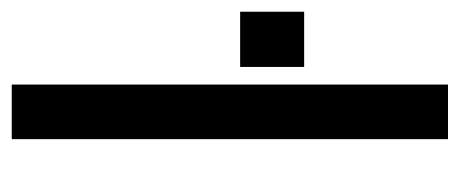

<svg xmlns="http://www.w3.org/2000/svg" viewBox="-248 -535 783 327"><g transform="rotate(-90 143.5 -371.5)"><path d="M70 0V-743H163V0ZM193 -245V-354H287V-245Z"/></g></svg>

Font: Saira SemiCondensed Medium
Style: Regular
Weight: 500
Width: 4
Designer: Hector Gatti with collaboration of the Omnibus-Type team
Foundry: Omnibus-Type
Version: Version 1.101